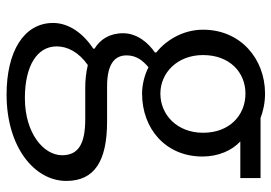

<svg xmlns="http://www.w3.org/2000/svg" viewBox="-144 -450 845 598"><g transform="rotate(90 279.0 -151.5)"><path d="M275 251C439 251 544 164 544 65C544 -23 482 -62 359 -62H250C176 -62 153 -88 153 -123C153 -154 170 -174 190 -191C215 -178 246 -171 272 -171C382 -171 468 -245 468 -359C468 -409 449 -451 421 -477H535V-540H348C330 -547 303 -554 272 -554C164 -554 73 -478 73 -361C73 -296 108 -244 144 -215V-211C116 -192 84 -157 84 -112C84 -69 104 -40 132 -23V-19C82 14 52 59 52 106C52 198 142 251 275 251ZM272 -228C208 -228 152 -280 152 -361C152 -444 206 -493 272 -493C339 -493 394 -444 394 -361C394 -280 338 -228 272 -228ZM286 194C184 194 125 155 125 95C125 62 142 27 183 -2C208 4 234 6 252 6H351C425 6 464 25 464 78C464 136 395 194 286 194Z"/></g></svg>

Font: ChiuKong Gothic MN Normal
Style: Regular
Weight: 350
Designer: Ryoko NISHIZUKA 西塚涼子 (kana, bopomofo & ideographs); Paul D. Hunt (Latin, Greek & Cyrillic); Sandoll Communications 산돌커뮤니
Foundry: Adobe
Version: Version 1.300